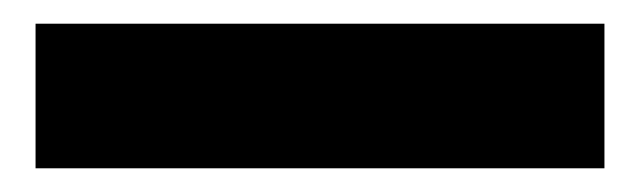

<svg xmlns="http://www.w3.org/2000/svg" viewBox="-20 10 540 162"><path d="M490 30V152H10V30Z"/></svg>

Font: Nacelle Heavy
Style: Regular
Weight: 800
Designer: Sora Sagano
Foundry: Sora Sagano
Version: Version 1.000;FEAKit 1.0